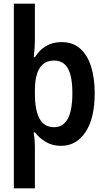

<svg xmlns="http://www.w3.org/2000/svg" viewBox="-20 -780 570 1040"><path d="M55 240V-760H169V-562Q169 -525 163 -470H169Q193 -509 229 -530.5Q265 -552 313 -552Q374 -552 413.5 -517.5Q453 -483 473 -420.5Q493 -358 493 -276Q493 -140 443.5 -65Q394 10 310 10Q265 10 229.5 -10.5Q194 -31 169 -63H162Q166 -40 167.5 -21.5Q169 -3 169 15V240ZM273 -91Q372 -91 372 -275Q372 -366 348 -409Q324 -452 273 -452Q169 -452 169 -290V-272Q169 -184 194 -137.5Q219 -91 273 -91Z"/></svg>

Font: Noto Sans Mono Condensed SemiBold
Style: Regular
Weight: 600
Width: 3
Designer: Monotype Design Team
Foundry: Monotype Imaging Inc.
Version: Version 2.014